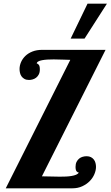

<svg xmlns="http://www.w3.org/2000/svg" viewBox="-20 -1020 599 1040"><path d="M11.2 0 360.8 -695.8Q345.2 -695.8 321.3 -697Q297.4 -698.2 271 -698.2Q253.4 -698.2 236.8 -697.3Q220.2 -696.3 207.5 -693.8Q194.8 -691.4 187 -687Q179.2 -682.6 179.2 -675.8Q184.6 -675.8 190.2 -668.9Q195.8 -662.1 195.8 -644Q195.8 -627.4 189.9 -616.5Q184.1 -605.5 175.3 -598.9Q166.5 -592.3 156.2 -589.6Q146 -586.9 137.2 -586.9Q122.6 -586.9 112.8 -592.3Q103 -597.7 96.9 -606Q90.8 -614.3 88.4 -625Q85.9 -635.7 85.9 -646Q85.9 -665 94 -683.6Q102.1 -702.1 117.4 -717Q132.8 -731.9 155.8 -741Q178.7 -750 209 -750H551.8L207 -64.9Q227.5 -64.9 252.9 -64Q278.3 -63 303.2 -63Q320.8 -63 337.4 -63.7Q354 -64.5 367.9 -66.9Q381.8 -69.3 392.1 -73.5Q402.3 -77.6 407.2 -85Q401.9 -85 395.5 -91.3Q389.2 -97.7 389.2 -116.2Q389.2 -132.3 394.8 -143.3Q400.4 -154.3 408.9 -161.1Q417.5 -168 428.2 -170.9Q439 -173.8 449.2 -173.8Q462.9 -173.8 472.7 -168.7Q482.4 -163.6 488.5 -155.5Q494.6 -147.5 497.3 -137Q500 -126.5 500 -116.2Q500 -97.2 491.2 -76.4Q482.4 -55.7 465.8 -38.8Q449.2 -22 425.5 -11Q401.9 0 372.1 0ZM362.8 -811 454.1 -1000H559.1L438 -811Z"/></svg>

Font: Lobster
Style: Regular
Weight: 400
Designer: Pablo Impallari
Foundry: Pablo Impallari
Version: Version 1.007; ttfautohint (v1.1) -l 8 -r 50 -G 50 -x 14 -D 